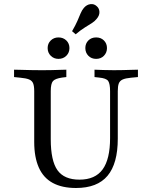

<svg xmlns="http://www.w3.org/2000/svg" viewBox="-20 -914 728 945"><path d="M148.4 -369.4V-465.3Q148.4 -490.3 143.1 -503.6Q137.9 -516.9 123 -523Q108.1 -529 80.6 -531.5L49.2 -534.7V-571Q64.5 -571 86.3 -570.2Q108.1 -569.4 132.7 -569Q157.3 -568.5 180.6 -568.5H188.7H194.4Q215.3 -568.5 236.3 -569Q257.3 -569.4 275.8 -570.2Q294.4 -571 306.5 -571V-534.7L286.3 -532.3Q251.6 -527.4 240.7 -514.9Q229.8 -502.4 229.8 -465.3V-369.4ZM354 11.3Q285.5 11.3 239.5 -13.7Q193.5 -38.7 171 -89.5Q148.4 -140.3 148.4 -215.3V-369.4H229.8V-229Q229.8 -122.6 262.9 -76.2Q296 -29.8 371 -29.8Q448.4 -29.8 485.1 -80.2Q521.8 -130.6 521.8 -234.7V-369.4H559.7V-231.5Q559.7 -108.9 509.3 -48.8Q458.9 11.3 354 11.3ZM521.8 -369.4V-465.3Q521.8 -501.6 512.5 -515.3Q503.2 -529 466.9 -532.3L445.2 -534.7V-571Q462.1 -570.2 488.7 -569.4Q515.3 -568.5 540.3 -568.5Q561.3 -568.5 583.5 -569Q605.6 -569.4 625.8 -570.2Q646 -571 658.9 -571V-534.7L625 -531.5Q597.6 -529 583.5 -522.6Q569.4 -516.1 564.5 -502.8Q559.7 -489.5 559.7 -465.3V-369.4ZM267.7 -624.2Q245.2 -624.2 229.8 -639.5Q214.5 -654.8 214.5 -677.4Q214.5 -700 229.8 -714.9Q245.2 -729.8 267.7 -729.8Q291.1 -729.8 306.5 -714.9Q321.8 -700 321.8 -677.4Q321.8 -654.8 306.5 -639.5Q291.1 -624.2 267.7 -624.2ZM453.2 -624.2Q429.8 -624.2 414.9 -639.5Q400 -654.8 400 -677.4Q400 -700 414.9 -714.9Q429.8 -729.8 453.2 -729.8Q476.6 -729.8 491.5 -714.9Q506.5 -700 506.5 -677.4Q506.5 -654.8 491.5 -639.5Q476.6 -624.2 453.2 -624.2ZM352.4 -745.2 334.7 -760.5Q351.6 -789.5 360.9 -810.9Q370.2 -832.3 376.6 -848Q383.1 -863.7 392.7 -875Q406.5 -891.1 424.6 -893.5Q442.7 -896 455.6 -883.9Q468.5 -873.4 469.4 -855.6Q470.2 -837.9 455.6 -821Q446.8 -809.7 432.3 -800.4Q417.7 -791.1 398 -779Q378.2 -766.9 352.4 -745.2Z"/></svg>

Font: Playfair 9pt
Style: Regular
Weight: 400
Designer: Claus Eggers Sørensen
Foundry: Claus Eggers Sørensen
Version: Version 2.203